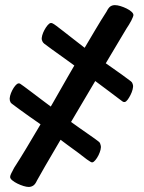

<svg xmlns="http://www.w3.org/2000/svg" viewBox="-20 -695 562 749"><path d="M91.9 34.3Q83.7 34.3 71.6 30.6Q59.5 26.8 47.6 21Q35.8 15.2 27.7 8.4Q19.5 1.6 19.5 -4.8Q19.5 -9.8 24 -18.8Q28.4 -27.8 35 -40.1Q57.3 -74.5 82.2 -115.9Q107.2 -157.3 134.2 -203.3Q161.2 -249.3 188.7 -297.7Q216.3 -346 243.9 -394.4Q271.4 -442.8 298.4 -488.5Q325.4 -534.2 349.9 -575.5Q374.3 -616.8 395.7 -649.8Q403.5 -665.5 411.1 -670.3Q418.8 -675 428.1 -675Q437.6 -675 449.8 -671.3Q462.1 -667.5 473.6 -661.9Q485.1 -656.2 492.8 -649.4Q500.5 -642.6 500.5 -636.2Q500.5 -633.9 498.4 -628.4Q496.4 -622.8 492.3 -614.9Q488.3 -607 483 -598.5Q477.2 -590.4 457.6 -557.2Q438 -524.1 408.5 -474.8Q379.1 -425.5 344.9 -367.7Q310.7 -310 275.7 -250.7Q240.7 -191.4 209.6 -138.4Q178.5 -85.5 156 -46.8Q133.5 -8 124.3 9.1Q117.6 24.1 109.4 29.2Q101.2 34.3 91.9 34.3ZM341.1 -61.8Q337.8 -60.8 333 -63.8Q328.2 -66.8 318.9 -73.1Q303.7 -85.4 283.5 -100.2Q263.2 -115.1 242.6 -130.1Q222 -145.1 203.7 -159.2Q185.4 -173.2 173 -184Q153.3 -199.7 132.6 -214Q112 -228.2 92.4 -242.1Q72.9 -255.9 56.4 -268Q39.9 -280.1 27.5 -289.4Q22.6 -293 20.9 -296.3Q19.3 -299.6 18.3 -303.6Q16.7 -310.5 19.4 -321.2Q22.2 -331.8 27.6 -342.4Q33 -353 39.4 -360.6Q45.8 -368.2 51.1 -369.5Q54.4 -370.8 58.7 -368.3Q63 -365.8 73.6 -357.8Q88.2 -347 105.3 -334.1Q122.4 -321.2 140.6 -307.4Q158.9 -293.5 178.6 -278.9Q198.3 -264.3 218.2 -248.6Q231.3 -237.8 250.4 -224.1Q269.6 -210.4 290.8 -195.3Q312 -180.1 331.7 -166.7Q351.3 -153.3 364 -143.3Q369.3 -139.4 370.4 -135.9Q371.6 -132.4 372.6 -128.7Q374.9 -121.1 372.1 -110.3Q369.3 -99.5 364 -88.9Q358.6 -78.3 352.3 -70.7Q346.1 -63.1 341.1 -61.8ZM466.8 -297Q462.8 -296 458 -299.2Q453.2 -302.4 444.3 -309.4Q429.1 -320.9 409.5 -335.7Q390 -350.4 370 -365.2Q350.1 -380 332.1 -393.4Q314.2 -406.7 301.1 -416.2Q280.7 -431.5 259.7 -447Q238.7 -462.4 218.8 -476.5Q198.9 -490.5 181.9 -502.9Q164.9 -515.4 152.6 -524.6Q148 -528.6 146.3 -531.9Q144.6 -535.2 143.3 -539.2Q141.7 -546.1 144.6 -556.7Q147.6 -567.4 153.3 -578Q159 -588.5 165.4 -596.2Q171.8 -603.8 177.1 -605.1Q179.7 -606.1 184.7 -604Q189.7 -601.8 200.4 -593.8Q214.9 -583 231.7 -569.7Q248.4 -556.5 267 -542.1Q285.6 -527.7 305.3 -512.4Q325 -497.1 345.7 -481.5Q358.7 -472 377.9 -458.5Q397 -445 417.9 -430.4Q438.8 -415.7 458.1 -401.9Q477.3 -388.2 490.1 -378.2Q494.6 -374.6 496.1 -371.1Q497.6 -367.6 498.6 -363.9Q500.2 -357 497.3 -345.9Q494.4 -334.8 489 -324.2Q483.6 -313.6 477.9 -306Q472.1 -298.3 466.8 -297Z"/></svg>

Font: Briem Hand Thin
Style: Regular
Weight: 100
Designer: Gunnlaugur SE Briem, Eben Sorkin
Foundry: Sorkin Type Co.
Version: Version 1.003